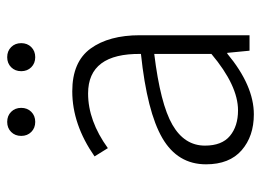

<svg xmlns="http://www.w3.org/2000/svg" viewBox="-116 -598 726 534"><g transform="rotate(-90 247.0 -331.0)"><path d="M203 -607Q192 -596 175 -596Q158 -596 147 -607Q136 -618 136 -635Q136 -652 147 -663Q158 -674 175 -674Q192 -674 203 -663Q214 -652 214 -635Q214 -618 203 -607ZM383 -607Q372 -596 355 -596Q338 -596 327 -607Q316 -618 316 -635Q316 -652 327 -663Q338 -674 355 -674Q372 -674 383 -663Q394 -652 394 -635Q394 -618 383 -607ZM196 12Q135 12 96 -22Q57 -56 57 -121Q57 -200 130 -242.5Q203 -285 364 -302Q366 -449 254 -449Q178 -449 102 -394L79 -431Q168 -493 260 -493Q342 -493 379 -442Q416 -391 416 -305V0H373L367 -62H365Q276 12 196 12ZM207 -32Q276 -32 364 -106V-265Q225 -248 167 -214.5Q109 -181 109 -124Q109 -77 136 -54.5Q163 -32 207 -32Z"/></g></svg>

Font: Assistant Light
Style: Regular
Weight: 300
Designer: Hebrew By Ben Nathan, Latin by Paul Hunt
Version: Version 2.001;PS 002.001;hotconv 1.0.88;makeotf.lib2.5.64775